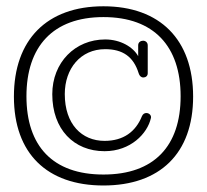

<svg xmlns="http://www.w3.org/2000/svg" viewBox="-20 -585 645 599"><path d="M450.7 -216.3C450.7 -217.3 451.2 -218.3 451.2 -219.2C451.2 -227.1 443.8 -232.4 436.5 -232.4C431.2 -232.4 425.8 -229.5 422.9 -222.7C403.3 -173.8 364.7 -145.5 306.2 -145.5C234.9 -145.5 182.1 -197.8 182.1 -291.5C182.1 -370.6 231 -431.6 308.1 -431.6C362.3 -431.6 396.5 -408.7 412.6 -356.4C415 -348.6 419.9 -343.3 427.2 -343.3C434.1 -343.3 440.9 -347.7 440.9 -356.4V-443.4C440.9 -453.1 433.6 -458 426.3 -458C418.9 -458 411.1 -453.1 411.1 -443.8V-409.7C395.5 -438 356.4 -461.9 308.1 -461.9C214.4 -461.9 143.1 -390.1 143.1 -291C143.1 -181.6 210.4 -113.3 306.2 -113.3C387.7 -113.3 439.9 -168.5 450.7 -216.3ZM582.5 -283.7C582.5 -460.9 479.5 -565.4 302.7 -565.4C126 -565.4 23.4 -460.9 23.4 -283.7C23.4 -106.4 126.5 -6.3 302.7 -6.3C479 -6.3 582.5 -106.4 582.5 -283.7ZM62.5 -284.7C62.5 -439.5 145 -531.7 302.7 -531.7C460.4 -531.7 543.5 -440.4 543.5 -284.7C543.5 -129.4 460.9 -40.5 302.7 -40.5C144.5 -40.5 62.5 -129.4 62.5 -284.7Z"/></svg>

Font: Cutive Mono
Style: Regular
Weight: 400
Monospace: yes
Designer: Vernon Adams
Foundry: Vernon Adams
Version: Version 1.002